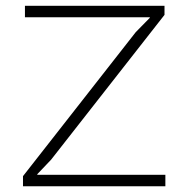

<svg xmlns="http://www.w3.org/2000/svg" viewBox="-20 -649 656 669"><path d="M556.2 -40V0H60.1V-35.2L453.1 -537.1L502 -586.9V-588.9H66.9V-628.9H553.2V-597.2L158.2 -92.8L109.9 -42V-40Z"/></svg>

Font: Sinkin Sans 200 X Light
Style: Regular
Weight: 200
Designer: Keith Bates
Foundry: K-Type
Version: Sinkin Sans (version 1.0)  by Keith Bates   •   © 2014   www